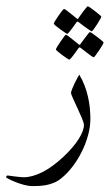

<svg xmlns="http://www.w3.org/2000/svg" viewBox="-73 -411 357 625"><path d="M221.2 -23.9Q221.2 2 213.6 29.5Q206.1 57.1 193.1 83Q180.2 108.9 163.1 131.3Q146 153.8 126.5 169.4Q114.7 179.2 101.6 184.3Q88.4 189.5 75.9 191.7Q63.5 193.8 52.2 194.3Q41 194.8 33.2 194.8Q20 194.8 4.9 190.7Q-10.3 186.5 -23.2 181.4Q-36.1 176.3 -44.7 171.6Q-53.2 167 -53.2 166Q-53.2 164.6 -51.8 162.4Q-50.3 160.2 -48.8 160.2Q-48.3 160.2 -41.7 161.1Q-35.2 162.1 -26.9 163.1Q-18.6 164.1 -10 165Q-1.5 166 3.9 166Q31.7 166 64.7 149.4Q97.7 132.8 133.8 99.1Q166 68.8 183.1 41.5Q200.2 14.2 200.2 -3.9Q200.2 -10.7 193.6 -26.4Q187 -42 179.2 -58.8Q171.4 -75.7 164.8 -90.1Q158.2 -104.5 158.2 -108.9Q158.2 -112.3 161.9 -121.6Q165.5 -130.9 170.4 -140.9Q175.3 -150.9 179.7 -158.9Q184.1 -167 185.1 -168Q195.3 -150.9 202.4 -132.3Q209.5 -113.8 213.6 -95.2Q217.8 -76.7 219.5 -58.3Q221.2 -40 221.2 -23.9ZM256.8 -356.9Q256.8 -355 252.4 -347.4Q248 -339.8 242.7 -331.3Q237.3 -322.8 232.2 -315.9Q227.1 -309.1 225.1 -309.1Q224.1 -309.1 217.5 -313.7Q210.9 -318.4 203.1 -323.7Q194.3 -330.1 183.1 -338.9Q180.7 -340.8 179.2 -340.8Q178.2 -340.8 176.3 -338.9Q168.5 -328.1 162.6 -319.8Q157.2 -312.5 152.3 -306.6Q147.5 -300.8 146 -300.8Q145 -300.8 137.9 -305.4Q130.9 -310.1 122.8 -315.9Q114.7 -321.8 108.4 -327.1Q102.1 -332.5 102.1 -334Q102.1 -335.9 106.7 -343.5Q111.3 -351.1 117.2 -359.6Q123 -368.2 128.4 -375Q133.8 -381.8 135.3 -381.8Q137.7 -381.8 144 -377Q150.4 -372.1 157.2 -366.7Q165.5 -360.4 175.3 -352.1Q178.2 -349.1 179.2 -349.1Q180.7 -349.1 183.1 -353Q190.4 -363.3 196.3 -371.6Q201.7 -378.4 206.5 -384.5Q211.4 -390.6 212.9 -390.6Q214.4 -390.6 221.4 -385.7Q228.5 -380.9 236.3 -374.8Q244.1 -368.7 250.5 -363.3Q256.8 -357.9 256.8 -356.9ZM264.2 -272.9Q264.2 -271 259.8 -263.2Q255.4 -255.4 249.5 -246.8Q243.7 -238.3 238.5 -231.4Q233.4 -224.6 231.9 -224.6Q230.5 -224.6 223.6 -229.2Q216.8 -233.9 209.5 -239.7Q200.7 -246.1 189.9 -254.9Q187.5 -256.8 186 -256.8Q185.1 -256.8 183.1 -254.9Q175.3 -244.1 169.4 -235.8Q164.1 -228.5 159.2 -222.7Q154.3 -216.8 152.8 -216.8Q151.4 -216.8 144.3 -221.4Q137.2 -226.1 129.4 -231.9Q121.6 -237.8 115.2 -243.2Q108.9 -248.5 108.9 -250Q108.9 -252 113.5 -259.5Q118.2 -267.1 124 -275.6Q129.9 -284.2 135 -291Q140.1 -297.9 141.1 -297.9Q143.6 -297.9 149.9 -293Q156.2 -288.1 163.1 -282.7Q171.4 -276.4 181.2 -268.1Q184.6 -265.1 186 -265.1Q187.5 -265.1 189.9 -269L203.6 -287.6Q209 -294.4 213.6 -300.5Q218.3 -306.6 219.2 -306.6Q221.2 -306.6 228.3 -301.8Q235.4 -296.9 243.4 -290.8Q251.5 -284.7 257.8 -279.3Q264.2 -273.9 264.2 -272.9Z"/></svg>

Font: Scheherazade Rohingya
Style: Regular
Weight: 400
Designer: SIL International
Foundry: SIL International
Version: Version 2.000 (build 440/429)